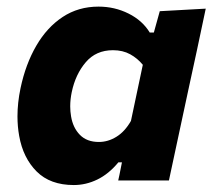

<svg xmlns="http://www.w3.org/2000/svg" viewBox="-20 -532 628 566"><path d="M328.5 0Q330.5 -8 332 -16L339.5 -53.5H329Q300.5 -19 267 -2.8Q233.5 13.5 197.5 13.5Q128 13.5 88 -26.5Q48 -66.5 36.5 -131.5Q31.5 -159.5 31.5 -189Q31.5 -229 40.5 -272Q55.5 -343 87 -397.2Q118.5 -451.5 164.8 -482Q211 -512.5 270.5 -512.5Q318 -512.5 359 -492Q400 -471.5 421.5 -436H433.5L451 -499L586.5 -506.5Q573.5 -444.5 561 -386Q548.5 -327.5 535 -266L483 -23.5Q480.5 -11.5 478 0ZM271.5 -113.5Q298.5 -113.5 323.2 -128.8Q348 -144 366 -175.5L401 -341Q385.5 -360 363.8 -372Q342 -384 313 -384Q263 -384 232.8 -348.5Q202.5 -313 191.5 -260.5Q187 -239 187 -218.5Q187 -203.5 189.5 -189Q195 -155.5 215.5 -134.5Q236 -113.5 271.5 -113.5Z"/></svg>

Font: Heraclito
Style: Bold Italic
Weight: 700
Italic angle: -12°
Designer: Kostas Bartsokas (font) & Cristiano Sobral (main changes)
Foundry: Kostas Bartsokas (font) & Cristiano Sobral (main changes)
Version: Version 1.00;July 8, 2020;FontCreator 13.0.0.2655 64-bit